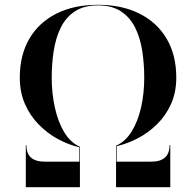

<svg xmlns="http://www.w3.org/2000/svg" viewBox="-20 -780 816 800"><path d="M90 -175Q90 -106.5 166 -106.5H310.5V-166.5Q266 -176.5 222 -200.2Q178 -224 141.8 -260.8Q105.5 -297.5 84 -346.5Q62.5 -395.5 62.5 -456.5Q62.5 -550.5 102.2 -618.5Q142 -686.5 215 -723.2Q288 -760 388 -760Q488 -760 561.2 -723.2Q634.5 -686.5 674.5 -618.5Q714.5 -550.5 714.5 -456.5Q714.5 -395.5 692.8 -347Q671 -298.5 634.8 -262.8Q598.5 -227 554.5 -204Q510.5 -181 466 -171V-106.5H610.5Q686.5 -106.5 686.5 -175H689.5V0H463.5V-173Q502.5 -190 528.5 -232Q554.5 -274 567.8 -332.2Q581 -390.5 581 -456.5Q581 -515 572.5 -569Q564 -623 542.8 -665.5Q521.5 -708 483.8 -732.8Q446 -757.5 388 -757.5Q330 -757.5 292.2 -732.8Q254.5 -708 233.5 -665.5Q212.5 -623 204 -569Q195.5 -515 195.5 -456.5Q195.5 -390.5 208.8 -331Q222 -271.5 248 -228.5Q274 -185.5 313 -168.5V0H87.5V-175Z"/></svg>

Font: Bodoni* 72pt Medium
Style: Regular
Weight: 500
Version: Version 2.3